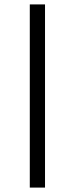

<svg xmlns="http://www.w3.org/2000/svg" viewBox="-20 -720 278 870"><path d="M115 -700H184V130H115Z"/></svg>

Font: PT Sans
Style: Italic
Weight: 400
Italic angle: -12°
Designer: A.Korolkova, O.Umpeleva, V.Yefimov
Foundry: ParaType Ltd
Version: Version 2.003W OFL